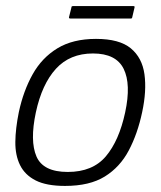

<svg xmlns="http://www.w3.org/2000/svg" viewBox="-20 -606 530 632"><path d="M194 6Q133 6 97.5 -12Q62 -30 46 -62.5Q30 -95 30.5 -139Q31 -183 42 -237Q57 -307 87.5 -361.5Q118 -416 169 -447Q220 -478 296 -478Q373 -478 410.5 -447Q448 -416 455.5 -361.5Q463 -307 448 -237Q433 -166 404 -111Q375 -56 325 -25Q275 6 194 6ZM203 -40Q285 -40 328.5 -91.5Q372 -143 392 -236Q412 -329 387 -379.5Q362 -430 286 -430Q210 -430 164 -379.5Q118 -329 98 -236Q78 -142 100 -91Q122 -40 203 -40ZM415 -548Q415 -547 414 -546Q413 -545 410 -545H212Q209 -545 208 -546Q207 -547 207 -549L215 -581Q215 -584 216.5 -585Q218 -586 221 -586H419Q422 -586 422.5 -585.5Q423 -585 423 -582Z"/></svg>

Font: Glory Thin Light
Style: Italic
Weight: 300
Italic angle: -12°
Version: Version 1.011